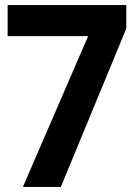

<svg xmlns="http://www.w3.org/2000/svg" viewBox="-20 -734 525 754"><path d="M70 0H219L476 -622V-714H10V-592H326Z"/></svg>

Font: Kathrein 75 Bold
Style: Regular
Weight: 700
Designer: Lazydogs Typefoundry, based on Open Sans by Ascender Corporation
Foundry: Lazydogs Typefoundry
Version: Version 1.003;PS 001.003;hotconv 1.0.88;makeotf.lib2.5.64775